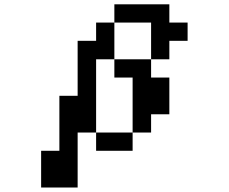

<svg xmlns="http://www.w3.org/2000/svg" viewBox="-20 -712 1040 873"><path d="M167 -26.4H250V-276.4H333V-526.4H417V-609.4H500V-692.4H750V-609.4H833V-526.4H750V-442.4H667V-609.4H500V-442.4H667V-359.4H750V-192.4H667V-109.4H583V-359.4H500V-442.4H417V-109.4H333V140.6H167ZM583 -109.4V-26.4H417V-109.4Z"/></svg>

Font: KH Dot Dougenzaka 12
Style: Regular
Weight: 400
Designer: Original version for X68000 by Keitarou Hiraki (http://hp.vector.co.jp/authors/VA000874/) / TrueType conversion by Homem
Version: Version 1.00.20150527